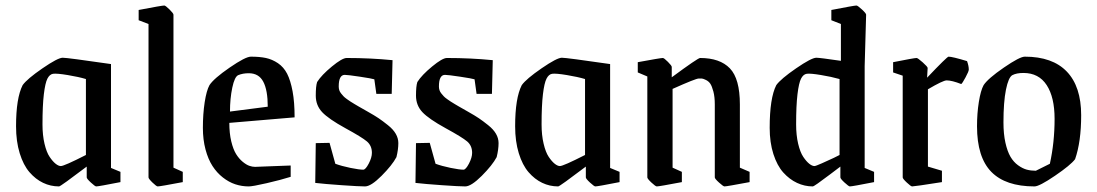

<svg xmlns="http://www.w3.org/2000/svg" viewBox="-20 -666 3971 695"><path d="M193.8 8.8Q163.1 8.8 136 -4.2Q108.9 -17.1 86.7 -42.7Q64.5 -68.4 51.3 -111.3Q38.1 -154.3 38.1 -209Q38.1 -311 62 -357.9Q78.1 -380.4 133.8 -418.7Q189.5 -457 207 -457Q224.1 -457 381.8 -434.1V-58.1L416 -43.9V-6.8Q336.9 8.8 328.1 8.8Q324.2 8.8 309.1 -5.1Q293.9 -19 293.9 -23.9V-63Q199.2 8.8 193.8 8.8ZM200.2 -64.9Q212.4 -64.9 291 -105V-379.9Q265.1 -387.7 225.3 -394.3Q185.5 -400.9 171.9 -398.9Q159.7 -397 151.6 -381.3Q143.6 -365.7 138.7 -324.7Q133.8 -283.7 133.8 -215.8Q133.8 -176.8 141.1 -145.8Q148.4 -114.7 159.7 -98.1Q170.9 -81.5 181.4 -73.2Q191.9 -64.9 200.2 -64.9Z M550.8 8.8Q546.4 8.8 532 -5.1Q517.6 -19 517.6 -23.9V-579.1L481.9 -592.8V-629.9Q565.9 -646 574.7 -646Q579.1 -646 593.5 -631.8Q607.9 -617.7 607.9 -612.8V-59.1L641.6 -43.9V-6.8Q559.6 8.8 550.8 8.8Z M880.4 8.8Q855 8.8 831.5 1Q808.1 -6.8 786.6 -23.7Q765.1 -40.5 749.3 -64.9Q733.4 -89.4 723.9 -125Q714.4 -160.6 714.4 -203.1Q714.4 -253.4 720.9 -295.9Q727.5 -338.4 738.3 -357.9Q753.9 -381.8 811.3 -421.4Q868.7 -460.9 888.2 -460.9Q919.9 -460.9 942.6 -456.1Q965.3 -451.2 986.1 -437.3Q1006.8 -423.3 1019.3 -399.2Q1031.7 -375 1039.1 -335.4Q1046.4 -295.9 1046.4 -241.2L810.1 -221.2Q810.1 -183.6 817.1 -154.3Q824.2 -125 834.7 -108.2Q845.2 -91.3 858.6 -80.3Q872.1 -69.3 882.8 -65.7Q893.6 -62 903.3 -62Q908.2 -62 959.7 -64.2Q1011.2 -66.4 1032.2 -66.9V-25.9Q996.1 -14.6 945.3 -2.9Q894.5 8.8 880.4 8.8ZM812.5 -262.2 949.2 -279.8Q949.2 -339.4 933.1 -370.1Q917 -400.9 880.4 -400.9Q858.9 -400.9 842.3 -394Q829.1 -388.2 820.8 -348.6Q812.5 -309.1 812.5 -262.2Z M1301.3 8.8Q1280.3 8.8 1217.3 4.4Q1154.3 0 1121.1 -3.9L1123 -147.9L1172.9 -148.9L1193.8 -73.2Q1216.3 -64.9 1248.3 -58.3Q1280.3 -51.8 1294.9 -51.8Q1303.2 -51.8 1314.7 -73.7Q1326.2 -95.7 1326.2 -112.8Q1326.2 -138.7 1308.1 -154.1Q1290 -169.4 1230 -202.1Q1169.4 -235.4 1146.2 -260Q1123 -284.7 1123 -319.8Q1123 -354 1127.9 -369.1Q1144 -394.5 1181.4 -425.3Q1218.8 -456.1 1234.9 -456.1Q1320.8 -456.1 1400.9 -448.2L1397.9 -326.2H1342.3L1335 -378.9Q1326.7 -381.8 1282.7 -388.4Q1238.8 -395 1228 -395Q1206.1 -395 1206.1 -353Q1206.1 -346.2 1208 -339.8Q1210 -333.5 1214.8 -327.6Q1219.7 -321.8 1223.4 -317.6Q1227.1 -313.5 1235.6 -307.4Q1244.1 -301.3 1248.3 -298.6Q1252.4 -295.9 1263.4 -289.3Q1274.4 -282.7 1277.8 -280.8Q1284.7 -276.9 1310.5 -262.2Q1336.4 -247.6 1350.6 -238Q1364.7 -228.5 1384 -213.1Q1403.3 -197.8 1412.6 -181.6Q1421.9 -165.5 1421.9 -147.9Q1421.9 -125 1415 -97.2Q1399.4 -67.9 1361.1 -29.5Q1322.8 8.8 1301.3 8.8Z M1664.1 8.8Q1643.1 8.8 1580.1 4.4Q1517.1 0 1483.9 -3.9L1485.8 -147.9L1535.6 -148.9L1556.6 -73.2Q1579.1 -64.9 1611.1 -58.3Q1643.1 -51.8 1657.7 -51.8Q1666 -51.8 1677.5 -73.7Q1689 -95.7 1689 -112.8Q1689 -138.7 1670.9 -154.1Q1652.8 -169.4 1592.8 -202.1Q1532.2 -235.4 1509 -260Q1485.8 -284.7 1485.8 -319.8Q1485.8 -354 1490.7 -369.1Q1506.8 -394.5 1544.2 -425.3Q1581.5 -456.1 1597.7 -456.1Q1683.6 -456.1 1763.7 -448.2L1760.7 -326.2H1705.1L1697.8 -378.9Q1689.5 -381.8 1645.5 -388.4Q1601.6 -395 1590.8 -395Q1568.8 -395 1568.8 -353Q1568.8 -346.2 1570.8 -339.8Q1572.8 -333.5 1577.6 -327.6Q1582.5 -321.8 1586.2 -317.6Q1589.8 -313.5 1598.4 -307.4Q1606.9 -301.3 1611.1 -298.6Q1615.2 -295.9 1626.2 -289.3Q1637.2 -282.7 1640.6 -280.8Q1647.5 -276.9 1673.3 -262.2Q1699.2 -247.6 1713.4 -238Q1727.5 -228.5 1746.8 -213.1Q1766.1 -197.8 1775.4 -181.6Q1784.7 -165.5 1784.7 -147.9Q1784.7 -125 1777.8 -97.2Q1762.2 -67.9 1723.9 -29.5Q1685.5 8.8 1664.1 8.8Z M2000.5 8.8Q1969.7 8.8 1942.6 -4.2Q1915.5 -17.1 1893.3 -42.7Q1871.1 -68.4 1857.9 -111.3Q1844.7 -154.3 1844.7 -209Q1844.7 -311 1868.7 -357.9Q1884.8 -380.4 1940.4 -418.7Q1996.1 -457 2013.7 -457Q2030.8 -457 2188.5 -434.1V-58.1L2222.7 -43.9V-6.8Q2143.6 8.8 2134.8 8.8Q2130.9 8.8 2115.7 -5.1Q2100.6 -19 2100.6 -23.9V-63Q2005.9 8.8 2000.5 8.8ZM2006.8 -64.9Q2019 -64.9 2097.7 -105V-379.9Q2071.8 -387.7 2032 -394.3Q1992.2 -400.9 1978.5 -398.9Q1966.3 -397 1958.3 -381.3Q1950.2 -365.7 1945.3 -324.7Q1940.4 -283.7 1940.4 -215.8Q1940.4 -176.8 1947.8 -145.8Q1955.1 -114.7 1966.3 -98.1Q1977.5 -81.5 1988 -73.2Q1998.5 -64.9 2006.8 -64.9Z M2357.4 8.8Q2353 8.8 2338.1 -5.1Q2323.2 -19 2323.2 -23.9V-389.2L2288.6 -403.8V-440.9Q2370.6 -456.1 2379.4 -456.1Q2383.8 -456.1 2397.7 -442.1Q2411.6 -428.2 2411.6 -423.8V-386.2Q2506.3 -456.1 2514.2 -456.1Q2585.9 -456.1 2622.1 -418.5Q2658.2 -380.9 2658.2 -288.1V-59.1L2693.4 -43.9V-6.8Q2610.4 8.8 2602.5 8.8Q2598.1 8.8 2582.8 -5.1Q2567.4 -19 2567.4 -23.9V-288.1Q2567.4 -315.4 2562.3 -334.7Q2557.1 -354 2551.3 -362.8Q2545.4 -371.6 2535.4 -376.5Q2525.4 -381.3 2521.2 -381.6Q2517.1 -381.8 2509.3 -381.8Q2498.5 -381.8 2414.6 -344.2V-59.1L2448.2 -43.9V-6.8Q2366.2 8.8 2357.4 8.8Z M2921.9 8.8Q2892.6 8.8 2865.2 -3.9Q2837.9 -16.6 2815.4 -41.5Q2793 -66.4 2779.5 -108.4Q2766.1 -150.4 2766.1 -203.1Q2766.1 -311 2790 -357.9Q2806.2 -380.4 2861.8 -418.7Q2917.5 -457 2935.1 -457Q2947.3 -457 3023.9 -445.8V-579.1L2989.3 -592.8V-629.9Q3072.3 -646 3080.1 -646Q3084.5 -646 3099.9 -631.8Q3115.2 -617.7 3115.2 -612.8L3109.9 -426.8V-58.1L3144 -43.9V-6.8Q3064.9 8.8 3056.2 8.8Q3052.2 8.8 3037.1 -5.1Q3022 -19 3022 -23.9V-63Q3013.7 -56.6 2984.6 -34.7Q2955.6 -12.7 2940.2 -2Q2924.8 8.8 2921.9 8.8ZM2928.2 -64.9Q2932.6 -64.9 2955.3 -75Q2978 -85 2998.5 -94.7L3019 -105V-379.9Q2989.7 -388.2 2951.4 -394.5Q2913.1 -400.9 2899.9 -398.9Q2887.7 -397 2879.6 -381.3Q2871.6 -365.7 2866.7 -324.7Q2861.8 -283.7 2861.8 -215.8Q2861.8 -176.8 2869.1 -145.8Q2876.5 -114.7 2887.7 -98.1Q2898.9 -81.5 2909.4 -73.2Q2919.9 -64.9 2928.2 -64.9Z M3281.7 8.8Q3277.3 8.8 3262.5 -5.1Q3247.6 -19 3247.6 -23.9V-392.1L3212.9 -403.8V-440.9Q3289.1 -456.1 3297.9 -456.1Q3302.2 -456.1 3320.1 -440.2Q3337.9 -424.3 3337.9 -419.9L3335.9 -384.8Q3408.2 -460.9 3413.6 -460.9Q3427.2 -460.9 3480.5 -444.8Q3486.8 -427.7 3486.8 -414.1Q3486.8 -407.7 3475.1 -386Q3463.4 -364.3 3459.5 -361.8Q3425.3 -375 3406.7 -375Q3393.6 -375 3338.9 -342.8V-63L3389.6 -47.9V-6.8Q3290.5 8.8 3281.7 8.8Z M3724.6 8.8Q3620.1 8.8 3568.4 -43.9Q3516.6 -96.7 3516.6 -209Q3516.6 -255.4 3523.2 -296.9Q3529.8 -338.4 3540.5 -357.9Q3556.2 -381.8 3613.8 -421.4Q3671.4 -460.9 3689.5 -460.9Q3790 -460.9 3841.8 -406.7Q3893.6 -352.5 3893.6 -249Q3893.6 -152.8 3871.6 -89.8Q3855.5 -68.4 3798.8 -29.8Q3742.2 8.8 3724.6 8.8ZM3729.5 -47.9 3780.3 -73.2Q3797.4 -150.4 3797.4 -235.8Q3797.4 -314 3768.8 -357.9Q3740.2 -401.9 3684.6 -401.9Q3659.7 -401.9 3644.5 -394Q3630.4 -386.2 3621.3 -341.3Q3612.3 -296.4 3612.3 -223.1Q3612.3 -181.2 3619.4 -149.4Q3626.5 -117.7 3637.7 -98.6Q3648.9 -79.6 3665 -67.9Q3681.2 -56.2 3696.5 -52Q3711.9 -47.9 3729.5 -47.9Z"/></svg>

Font: Grenze
Style: Regular
Weight: 400
Designer: Renata Polastri
Foundry: Omnibus-Type
Version: Version 1.002;PS 001.002;hotconv 1.0.88;makeotf.lib2.5.64775